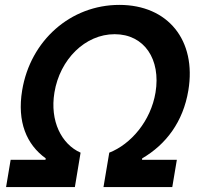

<svg xmlns="http://www.w3.org/2000/svg" viewBox="-20 -757 813 777"><path d="M4.6 0H283L306.1 -139.2C229 -173.3 181.1 -267 200.3 -382.8C222.3 -516.7 324.6 -618.6 443.9 -618.6C564.3 -618.6 631.4 -516.7 609.4 -382.8C590.2 -267 509.6 -173.3 422.2 -139.2L398.8 0H677.2L695.7 -110.4H554.7L555.4 -116.1C651.6 -172.2 721.2 -263.8 742.2 -391C775.9 -593.8 659.8 -737.2 463.1 -737.2C266.3 -737.2 103 -593.8 69.6 -391C48.7 -263.8 87.4 -172.2 165.1 -116.1L164.1 -110.4H23.1Z"/></svg>

Font: Margiela Sans Semi Bold
Style: Italic
Weight: 600
Italic angle: -9.39999°
Designer: Stefan Endress, Andreas Faust
Version: Version 1.100;FEAKit 1.0